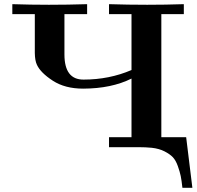

<svg xmlns="http://www.w3.org/2000/svg" viewBox="-20 -706 943 921"><path d="M39.1 -638.2V-686Q127.9 -683.1 214.8 -683.1Q305.7 -683.1 397.9 -686V-638.2H289.1V-444.8Q289.1 -323.7 380.9 -324.2Q503.9 -324.2 610.8 -370.1V-638.2H502.9V-686Q593.8 -683.1 686 -683.1Q773.9 -683.1 861.8 -686V-638.2H753.9V-47.9H873L902.8 194.8H855Q851.1 158.7 846.9 138.4Q842.8 118.2 833 90.6Q823.2 63 809.1 48.1Q794.9 33.2 769 20Q743.2 6.8 708 2.9Q678.2 0 646 0H502.9V-47.9H610.8V-329.1Q514.6 -281.2 378.9 -280.8Q292 -280.8 233.4 -318.8Q174.8 -356.9 157.2 -395Q147.5 -415 147 -452.1V-638.2Z"/></svg>

Font: CMU Serif
Style: Bold
Weight: 700
Version: Version 0.7.0